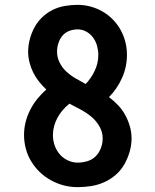

<svg xmlns="http://www.w3.org/2000/svg" viewBox="-20 -763 640 791"><path d="M300 8Q271 8 243.5 1Q216 -6 190.5 -20Q165 -34 144.5 -53.5Q124 -73 109 -97.5Q94 -122 86.5 -150Q79 -178 79 -207Q79 -234 85.5 -260Q92 -286 104.5 -310.5Q117 -335 134 -356Q151 -377 171 -394Q155 -409 141 -426.5Q127 -444 117 -464Q107 -484 101.5 -506Q96 -528 96 -550Q96 -576 103 -602Q110 -628 122.5 -651Q135 -674 154.5 -692.5Q174 -711 197.5 -722.5Q221 -734 247.5 -738.5Q274 -743 300 -743Q327 -743 353 -736Q379 -729 402.5 -715.5Q426 -702 445 -682.5Q464 -663 477 -639.5Q490 -616 496.5 -590Q503 -564 503 -537Q503 -512 498 -488.5Q493 -465 483 -442.5Q473 -420 459.5 -400Q446 -380 429 -363Q449 -348 466.5 -329.5Q484 -311 496 -289Q508 -267 515 -242.5Q522 -218 522 -193Q522 -165 514 -137.5Q506 -110 492 -85.5Q478 -61 456.5 -42.5Q435 -24 409.5 -12.5Q384 -1 356 3.5Q328 8 300 8ZM333 -417Q356 -441 370.5 -472Q385 -503 385 -537Q385 -555 380 -573.5Q375 -592 364 -607.5Q353 -623 336 -632.5Q319 -642 300 -642Q282 -642 265 -635.5Q248 -629 237 -615.5Q226 -602 220.5 -585Q215 -568 215 -550Q215 -527 225.5 -505.5Q236 -484 253.5 -468Q271 -452 291.5 -440Q312 -428 333 -417ZM300 -93Q320 -93 340 -99Q360 -105 374 -119Q388 -133 395.5 -152.5Q403 -172 403 -193Q403 -219 389.5 -242.5Q376 -266 356 -282.5Q336 -299 312.5 -311.5Q289 -324 266 -336Q251 -324 238.5 -309.5Q226 -295 217 -278.5Q208 -262 203 -243.5Q198 -225 198 -207Q198 -185 205 -164.5Q212 -144 225.5 -128Q239 -112 259 -102.5Q279 -93 300 -93Z"/></svg>

Font: Iosevka HT Extended
Style: Bold
Weight: 700
Width: 7
Monospace: yes
Designer: Belleve Invis
Foundry: Belleve Invis
Version: Version 32.3.0; ttfautohint (v1.8.4)